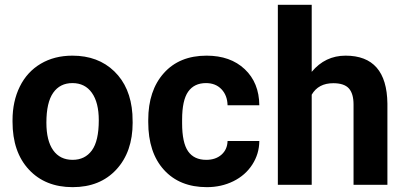

<svg xmlns="http://www.w3.org/2000/svg" viewBox="-20 -770 1686 800"><path d="M32.2 -269Q32.2 -347.7 62.5 -409.2Q92.8 -470.7 149.7 -504.4Q206.5 -538.1 281.7 -538.1Q388.7 -538.1 456.3 -472.7Q523.9 -407.2 531.7 -294.9L532.7 -258.8Q532.7 -137.2 464.8 -63.7Q397 9.8 282.7 9.8Q168.5 9.8 100.3 -63.5Q32.2 -136.7 32.2 -262.7ZM173.3 -258.8Q173.3 -183.6 201.7 -143.8Q230 -104 282.7 -104Q334 -104 362.8 -143.3Q391.6 -182.6 391.6 -269Q391.6 -342.8 362.8 -383.3Q334 -423.8 281.7 -423.8Q230 -423.8 201.7 -383.5Q173.3 -343.3 173.3 -258.8Z M839.4 -104Q878.4 -104 902.8 -125.5Q927.2 -147 928.2 -182.6H1060.5Q1060.1 -128.9 1031.2 -84.2Q1002.4 -39.6 952.4 -14.9Q902.3 9.8 841.8 9.8Q728.5 9.8 663.1 -62.3Q597.7 -134.3 597.7 -261.2V-270.5Q597.7 -392.6 662.6 -465.3Q727.5 -538.1 840.8 -538.1Q939.9 -538.1 999.8 -481.7Q1059.6 -425.3 1060.5 -331.5H928.2Q927.2 -372.6 902.8 -398.2Q878.4 -423.8 838.4 -423.8Q789.1 -423.8 763.9 -387.9Q738.8 -352.1 738.8 -271.5V-256.8Q738.8 -175.3 763.7 -139.6Q788.6 -104 839.4 -104Z M1278.8 -470.7Q1335 -538.1 1419.9 -538.1Q1591.8 -538.1 1594.2 -338.4V0H1453.1V-334.5Q1453.1 -379.9 1433.6 -401.6Q1414.1 -423.3 1368.7 -423.3Q1306.6 -423.3 1278.8 -375.5V0H1137.7V-750H1278.8Z"/></svg>

Font: Roboto-o
Style: o-Bold
Weight: 700
Designer: Google
Version: Version 2.134; 2016; ttfautohint (v1.6)